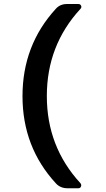

<svg xmlns="http://www.w3.org/2000/svg" viewBox="-20 -790 540 979"><path d="M379.9 -769.5Q389.6 -769.5 393.6 -760.7Q397.5 -752 389.6 -744.1Q218.8 -558.6 218.8 -300.3Q218.8 -42 389.6 143.6Q396.5 151.4 393.1 160.6Q389.6 169.9 379.9 169.9H324.2Q287.1 169.9 264.6 144.5Q94.7 -40 94.7 -299.8Q94.7 -559.6 264.6 -745.1Q287.1 -770.5 324.2 -769.5Z"/></svg>

Font: Rounded-L Mgen+ 1mn bold
Style: Bold
Weight: 700
Designer: [Source Han Sans]
Ryoko NISHIZUKA  (kana & ideographs); Paul D. Hunt (Latin, Greek & Cyrillic); Wenlong ZHANG  (bopomofo
Version: Version 1.059.20150602